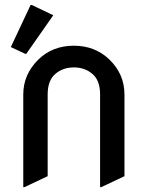

<svg xmlns="http://www.w3.org/2000/svg" viewBox="-20 -730 592 769"><path d="M102.5 -710H107.4L193.4 -668.9L85.4 -514.6H80.6L23.4 -541.5ZM73.2 19.5V-351.6Q73.2 -432.1 133.8 -491.7Q190.4 -546.9 275.9 -546.9Q360.4 -546.9 418 -491.7Q478.5 -433.1 478.5 -351.6V-24.4L385.7 19.5H380.9V-351.6Q380.9 -407.7 350.3 -433.8Q319.8 -460 275.9 -460Q231.9 -460 201.4 -433.8Q170.9 -407.7 170.9 -351.6V-24.4L78.1 19.5Z"/></svg>

Font: Nova Round
Style: Book
Weight: 400
Version: Version 2.000